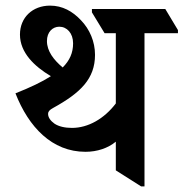

<svg xmlns="http://www.w3.org/2000/svg" viewBox="-20 -656 653 683"><path d="M284 -116C326 -116 364 -129 392 -152V-50L482 7H494V-538H613V-549L568 -624H307V-612L352 -538H392V-288C351 -234 294 -201 236 -201C211 -201 189 -206 174 -216C160 -226 151 -238 151 -251C151 -259 156 -265 169 -272C267 -326 318 -376 318 -461C318 -508 299 -552 268 -584C238 -616 202 -636 158 -636C96 -636 51 -594 51 -533C51 -469 102 -420 161 -385C130 -365 88 -345 35 -324C82 -204 165 -116 284 -116ZM147 -510C147 -542 167 -561 191 -561C218 -561 240 -538 240 -502C240 -468 228 -441 203 -416C171 -443 147 -474 147 -510Z"/></svg>

Font: Noto Serif Devanagari SemiCondensed SemiBold
Style: Regular
Weight: 600
Width: 4
Designer: Universal Thirst, Indian Type Foundry and the Monotype Design Team
Foundry: Monotype Imaging Inc.
Version: Version 2.004